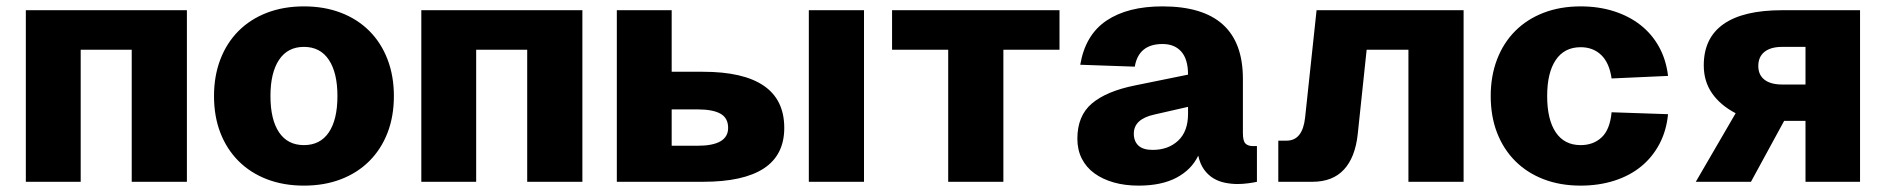

<svg xmlns="http://www.w3.org/2000/svg" viewBox="-20 -570 5913 602"><path d="M61 0V-538H566V0H393V-414H233V0Z M933 12Q869 12 817 -8Q765 -28 728 -65Q691 -102 671 -153.5Q651 -205 651 -269Q651 -332 671 -384Q691 -436 728 -473Q765 -510 817 -530Q869 -550 933 -550Q997 -550 1049 -530Q1101 -510 1138 -473Q1175 -436 1195 -384Q1215 -332 1215 -269Q1215 -205 1195 -153.5Q1175 -102 1138 -65Q1101 -28 1049 -8Q997 12 933 12ZM933 -115Q984 -115 1011 -155Q1038 -195 1038 -269Q1038 -342 1011 -382.5Q984 -423 933 -423Q882 -423 855 -382.5Q828 -342 828 -269Q828 -195 855 -155Q882 -115 933 -115Z M1301 0V-538H1806V0H1633V-414H1473V0Z M2516 0V-538H2689V0ZM1914 0V-538H2086V-345H2184Q2311 -345 2375 -301Q2439 -257 2439 -169Q2439 -84 2375 -42Q2311 0 2184 0ZM2086 -113H2167Q2263 -113 2263 -169Q2263 -200 2239 -213.5Q2215 -227 2167 -227H2086Z M2953 0V-414H2777V-538H3302V-414H3126V0Z M3550 12Q3507 12 3472 2Q3437 -8 3411.5 -26.5Q3386 -45 3372 -72.5Q3358 -100 3358 -135Q3358 -207 3403.5 -245.5Q3449 -284 3538 -302L3705 -336Q3705 -384 3684 -408Q3663 -432 3625 -432Q3550 -432 3538 -361L3367 -367Q3383 -461 3449.5 -505.5Q3516 -550 3625 -550Q3877 -550 3877 -323V-153Q3877 -128 3885 -120Q3893 -112 3908 -112H3921V0Q3913 2 3895 4.5Q3877 7 3860 7Q3841 7 3821 3Q3801 -1 3784.5 -11Q3768 -21 3755.5 -38Q3743 -55 3737 -82Q3716 -38 3669 -13Q3622 12 3550 12ZM3594 -100Q3643 -100 3674 -129Q3705 -158 3705 -213V-235L3600 -211Q3535 -197 3535 -151Q3535 -127 3549.5 -113.5Q3564 -100 3594 -100Z M3988 0V-129H4014Q4064 -129 4072 -201L4108 -538H4569V0H4396V-414H4265L4237 -149Q4229 -76 4193.5 -38Q4158 0 4095 0Z M4936 12Q4872 12 4820 -8Q4768 -28 4731 -65Q4694 -102 4674 -153.5Q4654 -205 4654 -269Q4654 -332 4674 -384Q4694 -436 4731 -473Q4768 -510 4820 -530Q4872 -550 4936 -550Q4992 -550 5039.5 -535Q5087 -520 5123 -492Q5159 -464 5181.5 -423.5Q5204 -383 5210 -332L5033 -324Q5026 -373 5000.5 -397.5Q4975 -422 4936 -422Q4885 -422 4858 -382Q4831 -342 4831 -269Q4831 -195 4858 -155Q4885 -115 4936 -115Q4976 -115 5002 -139.5Q5028 -164 5033 -218L5210 -212Q5205 -160 5183 -118.5Q5161 -77 5125.5 -48Q5090 -19 5041.5 -3.5Q4993 12 4936 12Z M5297 0 5422 -215Q5374 -240 5348 -277.5Q5322 -315 5322 -365Q5322 -451 5384 -494.5Q5446 -538 5568 -538H5812V0H5641V-191H5574L5470 0ZM5641 -305V-423H5568Q5532 -423 5512.5 -407.5Q5493 -392 5493 -363Q5493 -335 5512.5 -320Q5532 -305 5568 -305Z"/></svg>

Font: Geist ExtBd
Style: Regular
Weight: 400
Designer: Basement.studio, Andrés Briganti, Mateo Zaragoza
Foundry: Basement.studio, Vercel, Andrés Briganti, Guido Ferreyra, Mateo Zaragoza
Version: Version 1.401